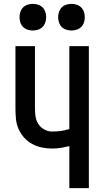

<svg xmlns="http://www.w3.org/2000/svg" viewBox="-20 -974 540 994"><path d="M339 0V-218Q317 -212 295 -208.5Q273 -205 250 -205Q223 -205 196.5 -210.5Q170 -216 146 -229Q122 -242 104 -262.5Q86 -283 75.5 -307.5Q65 -332 62.5 -359Q60 -386 60 -413V-735H161V-413Q161 -392 164 -371Q167 -350 178.5 -332Q190 -314 209.5 -303.5Q229 -293 250 -293Q273 -293 295 -296Q317 -299 339 -306V-735H440V0ZM350 -816Q336 -816 322.5 -820.5Q309 -825 299.5 -834.5Q290 -844 285.5 -857.5Q281 -871 281 -885Q281 -899 285.5 -912.5Q290 -926 299.5 -935.5Q309 -945 322.5 -949.5Q336 -954 350 -954Q364 -954 377.5 -949.5Q391 -945 400.5 -935.5Q410 -926 414.5 -912.5Q419 -899 419 -885Q419 -871 414.5 -857.5Q410 -844 400.5 -834.5Q391 -825 377.5 -820.5Q364 -816 350 -816ZM150 -816Q136 -816 122.5 -820.5Q109 -825 99.5 -834.5Q90 -844 85.5 -857.5Q81 -871 81 -885Q81 -899 85.5 -912.5Q90 -926 99.5 -935.5Q109 -945 122.5 -949.5Q136 -954 150 -954Q164 -954 177.5 -949.5Q191 -945 200.5 -935.5Q210 -926 214.5 -912.5Q219 -899 219 -885Q219 -871 214.5 -857.5Q210 -844 200.5 -834.5Q191 -825 177.5 -820.5Q164 -816 150 -816Z"/></svg>

Font: Iosevka Term Semibold
Style: Regular
Weight: 600
Monospace: yes
Designer: Belleve Invis
Foundry: Belleve Invis
Version: Version 31.4.0